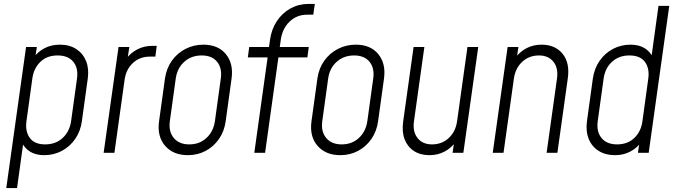

<svg xmlns="http://www.w3.org/2000/svg" viewBox="-20 -780 3444 980"><path d="M12 180 113 -540H168L158 -474L151 -486Q175.5 -518 209.2 -535Q243 -552 285.5 -552Q335 -552 369.5 -529.5Q404 -507 419.5 -468Q435 -429 428 -379L398 -162Q391 -110 363.8 -70.8Q336.5 -31.5 295.5 -9.8Q254.5 12 206 12Q163.5 12 134.8 -5.2Q106 -22.5 91 -54L101 -66L67 180ZM210.5 -43Q264.5 -43 300 -76Q335.5 -109 343 -162L373 -379Q380.5 -432.5 354 -464.8Q327.5 -497 274 -497Q219.5 -497 185.8 -464Q152 -431 145 -379L115 -161Q108 -110 131.8 -76.5Q155.5 -43 210.5 -43Z M509 0 585 -540H640L629 -466L622 -477Q646 -510 681 -528Q716 -546 757 -546H780L773 -491H744Q694 -491 658.8 -458.8Q623.5 -426.5 616 -373L564 0Z M939 12Q864 12 822.5 -36Q781 -84 792 -162L822 -379Q829.5 -431.5 857.2 -470.2Q885 -509 927 -530.5Q969 -552 1018 -552Q1093.5 -552 1133 -503.5Q1172.5 -455 1162 -379L1132 -162Q1125 -110 1097.8 -70.8Q1070.5 -31.5 1029.5 -9.8Q988.5 12 939 12ZM946 -43Q998.5 -43 1034 -76Q1069.5 -109 1077 -162L1107 -379Q1114.5 -432.5 1088 -464.8Q1061.5 -497 1009.5 -497Q957 -497 920.8 -464.8Q884.5 -432.5 877 -379L847 -162Q839.5 -109 866.8 -76Q894 -43 946 -43Z M1278 0 1346 -487H1245L1252 -540H1353L1358 -576Q1365.5 -630.5 1393 -672Q1420.5 -713.5 1462.5 -736.8Q1504.5 -760 1555 -760H1587L1579 -705H1547Q1495 -705 1458 -669.5Q1421 -634 1413 -576L1408 -540H1556L1549 -487H1401L1333 0Z M1717 12Q1642 12 1600.5 -36Q1559 -84 1570 -162L1600 -379Q1607.5 -431.5 1635.2 -470.2Q1663 -509 1705 -530.5Q1747 -552 1796 -552Q1871.5 -552 1911 -503.5Q1950.5 -455 1940 -379L1910 -162Q1903 -110 1875.8 -70.8Q1848.5 -31.5 1807.5 -9.8Q1766.5 12 1717 12ZM1724 -43Q1776.5 -43 1812 -76Q1847.5 -109 1855 -162L1885 -379Q1892.5 -432.5 1866 -464.8Q1839.5 -497 1787.5 -497Q1735 -497 1698.8 -464.8Q1662.5 -432.5 1655 -379L1625 -162Q1617.5 -109 1644.8 -76Q1672 -43 1724 -43Z M2172 12Q2125.5 12 2092.8 -9.2Q2060 -30.5 2045.2 -69.2Q2030.5 -108 2038 -161L2091 -540H2146L2093 -161Q2085.5 -108 2111.2 -75.5Q2137 -43 2185 -43Q2235.5 -43 2270.5 -75.5Q2305.5 -108 2313 -161L2366 -540H2421L2345 0H2290L2300 -68L2307 -57Q2283 -24 2248.5 -6Q2214 12 2172 12Z M2495 0 2571 -540H2626L2616 -472L2609 -483Q2633 -516 2667.5 -534Q2702 -552 2744 -552Q2814 -552 2851.8 -505.2Q2889.5 -458.5 2878 -379L2825 0H2770L2823 -379Q2830.5 -432.5 2804.8 -464.8Q2779 -497 2731 -497Q2681 -497 2645.8 -464.8Q2610.5 -432.5 2603 -379L2550 0Z M3118.5 12Q3070.5 12 3035.8 -9.8Q3001 -31.5 2985 -70.8Q2969 -110 2976 -162L3006 -379Q3013.5 -431 3040.8 -470Q3068 -509 3109 -530.5Q3150 -552 3198 -552Q3240.5 -552 3269.2 -534.8Q3298 -517.5 3313 -486L3303 -474L3341 -750H3396L3291 0H3236L3246 -66L3253 -54Q3230 -23.5 3196 -5.8Q3162 12 3118.5 12ZM3130 -43Q3183.5 -43 3217.8 -76Q3252 -109 3259 -161L3289 -379Q3296 -431 3271.8 -464Q3247.5 -497 3192.5 -497Q3139.5 -497 3104 -464.8Q3068.5 -432.5 3061 -379L3031 -162Q3023.5 -109 3050 -76Q3076.5 -43 3130 -43Z"/></svg>

Font: Mohave Light
Style: Italic
Weight: 300
Italic angle: -8°
Designer: Gumpita Rahayu
Foundry: Tokotype
Version: Version 2.003